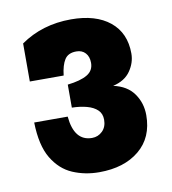

<svg xmlns="http://www.w3.org/2000/svg" viewBox="-60 -701 507 565"><g transform="rotate(-10 193.5 -419.0)"><path d="M192.9 -190.9Q150.4 -190.9 113.8 -206.5Q77.1 -222.2 54 -260.7Q30.8 -299.3 29.3 -368.2H129.4Q136.2 -293.9 189.5 -293.9Q207.5 -293.9 220.5 -306.6Q233.4 -319.3 233.4 -340.8Q233.4 -358.9 221.9 -369.9Q210.4 -380.9 190.7 -386.2Q170.9 -391.6 146 -392.1V-460.9Q184.6 -465.3 204.6 -477.1Q224.6 -488.8 224.6 -512.2Q224.6 -530.8 214.6 -541.7Q204.6 -552.7 187.5 -552.7Q163.1 -552.7 152.6 -536.4Q142.1 -520 138.7 -489.3H37.6V-603Q102.5 -648.4 188.5 -648.4Q262.2 -648.4 304.2 -614.3Q346.2 -580.1 346.2 -518.6Q346.2 -491.2 329.3 -466.8Q312.5 -442.4 276.9 -434.1Q317.9 -425.3 337.9 -397Q357.9 -368.7 357.9 -332.5Q357.9 -265.6 312.7 -228.3Q267.6 -190.9 192.9 -190.9Z"/></g></svg>

Font: Kameron
Style: Regular
Weight: 400
Designer: Vernon Adams
Foundry: Vernon Adams
Version: Version 1.100